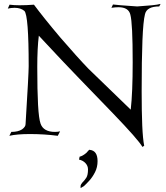

<svg xmlns="http://www.w3.org/2000/svg" viewBox="-20 -693 853 984"><path d="M710 60Q689 23 558 -113L384 -293Q347 -331 295.5 -385.5Q244 -440 179 -510Q175 -479 173 -438.5Q171 -398 171 -349Q171 -228 175 -156Q179 -84 188 -59Q203 -17 262 -17Q276 -17 288 -20L276 3Q207 -6 133 -6Q67 -6 28 3L38 -17Q73 -17 93 -30Q111 -43 111 -57Q119 -186 123 -260.5Q127 -335 127 -354Q127 -614 105 -637Q86 -653 55 -653Q37 -653 20 -649L29 -669Q52 -666 80 -666Q114 -666 154 -669Q177 -638 211 -595.5Q245 -553 289 -501Q333 -450 369 -410Q405 -370 433 -341L650 -131Q655 -175 657.5 -236Q660 -297 660 -374Q660 -575 648 -618Q639 -656 587 -656Q572 -656 551 -653L559 -670Q569 -669 600 -666Q631 -663 683 -660Q729 -663 759 -666Q789 -669 803 -673L796 -660Q732 -660 723 -620Q714 -585 710 -486Q706 -387 706 -225Q706 -120 709 -50.5Q712 19 719 54ZM393 271V260Q393 254 401 244Q414 231 422.5 217.5Q431 204 431 175Q431 157 418 143Q405 129 385 125L388 110Q403 107 422 91L432 80Q437 73 440 75Q480 79 480 133Q480 164 467 189.5Q454 215 437.5 233Q421 251 411 260Q404 265 393 271Z"/></svg>

Font: Gideon Roman
Style: Regular
Weight: 400
Designer: Robert E. Leuschke
Foundry: Robert E. Leuschke
Version: Version 2.010